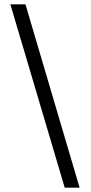

<svg xmlns="http://www.w3.org/2000/svg" viewBox="-20 -780 421 890"><path d="M349 90H280L28 -760H98Z"/></svg>

Font: DM Sans 36pt Light
Style: Regular
Weight: 300
Designer: Colophon Foundry, Jonny Pinhorn
Foundry: Colophon Foundry
Version: Version 4.004;gftools[0.9.30]